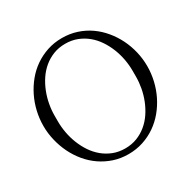

<svg xmlns="http://www.w3.org/2000/svg" viewBox="-153 -823 973 979"><g transform="rotate(-30 333.0 -333.5)"><path d="M103 -316.4Q103 -283.2 109.4 -248.8Q115.7 -214.4 128.7 -181.9Q141.6 -149.4 160.6 -121.1Q179.7 -92.8 205.3 -71.5Q231 -50.3 262.7 -37.8Q294.4 -25.4 332.5 -25.4Q370.6 -25.4 402.3 -37.8Q434.1 -50.3 459.7 -71.5Q485.4 -92.8 504.4 -121.1Q523.4 -149.4 536.4 -181.9Q549.3 -214.4 555.7 -248.8Q562 -283.2 562 -316.4V-350.1Q562 -383.3 555.7 -417.7Q549.3 -452.1 536.4 -484.6Q523.4 -517.1 504.4 -545.4Q485.4 -573.7 459.7 -595Q434.1 -616.2 402.3 -628.7Q370.6 -641.1 332.5 -641.1Q294.4 -641.1 262.7 -628.7Q231 -616.2 205.3 -595Q179.7 -573.7 160.6 -545.4Q141.6 -517.1 128.7 -484.6Q115.7 -452.1 109.4 -417.7Q103 -383.3 103 -350.1ZM638.7 -333.5Q638.7 -290.5 628.9 -248.3Q619.1 -206.1 600.3 -168Q581.5 -129.9 554.7 -97.7Q527.8 -65.4 493.9 -42Q460 -18.6 419.2 -5.1Q378.4 8.3 332.5 8.3Q286.6 8.3 246.3 -5.1Q206.1 -18.6 172.1 -42Q138.2 -65.4 111.3 -97.7Q84.5 -129.9 65.9 -168Q47.4 -206.1 37.4 -248Q27.3 -290 27.3 -333Q27.3 -376 37.1 -418.2Q46.9 -460.4 65.7 -498.5Q84.5 -536.6 111.1 -568.8Q137.7 -601.1 171.6 -624.5Q205.6 -647.9 246.1 -661.4Q286.6 -674.8 332.5 -674.8Q378.4 -674.8 418.9 -661.6Q459.5 -648.4 493.4 -624.8Q527.3 -601.1 554.2 -568.8Q581.1 -536.6 599.9 -498.8Q618.7 -460.9 628.7 -418.7Q638.7 -376.5 638.7 -333.5Z"/></g></svg>

Font: Atsinvsda
Style: Regular
Weight: 400
Designer: Al Webster
Foundry: Al Webster and Michael Everson
Version: Version 2.000